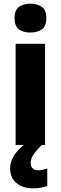

<svg xmlns="http://www.w3.org/2000/svg" viewBox="-20 -788 330 1044"><path d="M225 -550V0H65V-550ZM145 -768Q183 -768 207.5 -750.5Q232 -733 232 -689Q232 -646 207.5 -628.5Q183 -611 145 -611Q107 -611 83 -628.5Q59 -646 59 -689Q59 -733 83 -750.5Q107 -768 145 -768ZM147 100Q147 118 158 128Q169 138 187 138Q201 138 214.5 134.5Q228 131 237 128V223Q223 228 204 232Q185 236 160 236Q103 236 69 207Q35 178 35 128Q35 104 45 79.5Q55 55 77.5 30Q100 5 136 -20L208 0Q175 32 161 54Q147 76 147 100Z"/></svg>

Font: Noto Sans Khmer SemiCondensed ExtraBold
Style: Regular
Weight: 800
Width: 4
Designer: Danh Hong and the Monotype Design Team
Foundry: Monotype Imaging Inc.
Version: Version 2.004